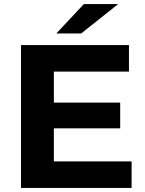

<svg xmlns="http://www.w3.org/2000/svg" viewBox="-20 -921 711 941"><path d="M83 0V-700H612V-570H244V-418H569V-292H244V-130H625V0ZM256 -757 391 -901H559L378 -757Z"/></svg>

Font: Montserrat
Style: Bold
Weight: 700
Designer: Julieta Ulanovsky
Foundry: Julieta Ulanovsky
Version: Version 9.000; ttfautohint (v1.8.4.7-5d5b)